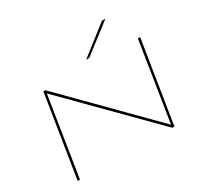

<svg xmlns="http://www.w3.org/2000/svg" viewBox="-193 -1190 1495 1441"><g transform="rotate(-30 554.5 -470.0)"><path d="M93 0 206 -710H224L911 -15L1019 -700H1039L926 10H908L221 -684L113 0ZM603 -756 852 -950H882L630 -756Z"/></g></svg>

Font: Georama Extra Expanded Thin
Style: Italic
Weight: 100
Width: 8
Italic angle: -9°
Designer: Jean-Baptiste Levee
Foundry: Production Type
Version: Version 1.000